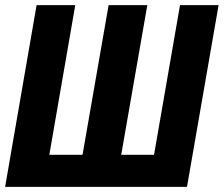

<svg xmlns="http://www.w3.org/2000/svg" viewBox="-21 -731 875 751"><path d="M122.1 -710.9H273.4L171.9 -125.5H301.8L403.8 -710.9H555.2L453.1 -125.5H581.5L683.1 -710.9H834L710.4 0H-1Z"/></svg>

Font: Roboto Condensed ExtraBold
Style: Italic
Weight: 800
Italic angle: -12°
Designer: Christian Robertson
Foundry: Google
Version: Version 3.008; 2023